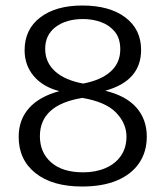

<svg xmlns="http://www.w3.org/2000/svg" viewBox="-20 -662 598 693"><path d="M276.4 11.2Q168.9 11.2 108.2 -37.1Q47.4 -85.4 47.4 -168Q47.4 -230 85 -272Q122.6 -314 194.3 -333Q134.3 -348.6 101.6 -387.7Q68.8 -426.8 68.8 -480.5Q68.8 -556.2 125.2 -599.1Q181.6 -642.1 277.3 -642.1Q375.5 -642.1 432.4 -599.1Q489.3 -556.2 489.3 -481.9Q489.3 -370.1 359.9 -334.5Q434.6 -316.4 472.2 -273.9Q509.8 -231.4 509.8 -168.9Q509.8 -114.3 482.4 -73.7Q455.1 -33.2 403.1 -11Q351.1 11.2 276.4 11.2ZM280.3 -40Q325.2 -40 360.6 -55.2Q396 -70.3 416.3 -99.4Q436.5 -128.4 436.5 -168.9Q436.5 -216.8 398.9 -255.6Q361.3 -294.4 277.3 -308.6Q124 -283.7 124 -170.4Q124 -111.3 164.8 -75.7Q205.6 -40 280.3 -40ZM280.3 -360.4Q345.7 -373 379.9 -404.3Q414.1 -435.5 414.1 -483.9Q414.1 -523.4 394.5 -547.4Q375 -571.3 344.5 -582.3Q314 -593.3 280.3 -593.3Q218.8 -593.3 180.9 -564.7Q143.1 -536.1 143.1 -485.8Q143.1 -437 178.5 -404.8Q213.9 -372.6 280.3 -360.4Z"/></svg>

Font: Kameron
Style: Regular
Weight: 400
Designer: Vernon Adams
Foundry: Vernon Adams
Version: Version 1.100